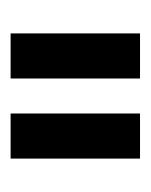

<svg xmlns="http://www.w3.org/2000/svg" viewBox="19 -740 284 362"><g transform="rotate(90 161.0 -559.0)"><path d="M128 -437H43V-681H128ZM279 -437H194V-681H279Z"/></g></svg>

Font: Hind Mysuru Medium
Style: Regular
Weight: 500
Designer: Manushi Parikh, Hitesh Malaviya
Foundry: Indian Type Foundry
Version: Version 0.703;PS 1.0;hotconv 1.0.86;makeotf.lib2.5.63406